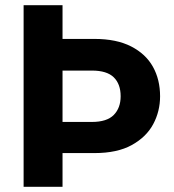

<svg xmlns="http://www.w3.org/2000/svg" viewBox="-20 -720 671 740"><path d="M71 0V-700H221V-570H344Q429 -570 485.5 -541Q542 -512 569.5 -462.5Q597 -413 597 -349Q597 -291 570.5 -241.5Q544 -192 488 -161Q432 -130 344 -130H221V0ZM221 -250H334Q392 -250 418.5 -277Q445 -304 445 -349Q445 -396 418.5 -422Q392 -448 334 -448H221Z"/></svg>

Font: DM Sans 11pt Black
Style: Regular
Weight: 900
Version: Version 4.004;gftools[0.9.30]